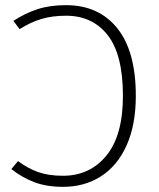

<svg xmlns="http://www.w3.org/2000/svg" viewBox="-20 -714 617 745"><path d="M507 -342Q507 -230 471.5 -150.5Q436 -71 372 -30Q308 11 225 11Q160 11 112 -7.5Q64 -26 24 -58L50 -89Q87 -61 127.5 -46.5Q168 -32 224 -32Q329 -32 393 -110.5Q457 -189 457 -342Q457 -502 398 -577.5Q339 -653 236 -653Q183 -653 141 -640.5Q99 -628 56 -601L32 -633Q78 -663 126 -678.5Q174 -694 236 -694Q363 -694 435 -604.5Q507 -515 507 -342Z"/></svg>

Font: FiraGO ExtraLight
Style: Regular
Weight: 200
Designer: bBox Type
Foundry: bBox Type GmbH
Version: Version 1.001